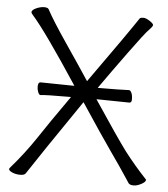

<svg xmlns="http://www.w3.org/2000/svg" viewBox="-52 -744 703 804"><g transform="rotate(5 300.0 -342.5)"><path d="M364 -381Q443 -381 485 -383H486Q491 -383 496 -373Q501 -363 501 -345Q501 -331 491 -331L363 -333H353Q456 -178 495 -126Q538 -70 586 -19Q589 -17 589 -14Q589 -6 571.5 3.5Q554 13 539 13Q524 13 518 6Q515 2 495.5 -28Q476 -58 434 -117.5Q392 -177 300 -316Q137 -78 85 2Q80 10 62 10Q44 10 29 3.5Q14 -3 14 -10Q14 -12 18 -17Q74 -81 120 -150Q160 -211 246 -333H236Q137 -333 119 -330H118Q112 -330 107.5 -341Q103 -352 103 -364Q103 -383 114 -383Q144 -383 244 -381H256Q114 -597 57 -661Q50 -669 50 -672Q50 -682 68 -690Q86 -698 101 -698Q116 -698 120 -692Q145 -645 207 -554Q269 -463 307 -405Q461 -621 504 -686Q508 -690 519 -690Q530 -690 546 -679.5Q562 -669 562 -663Q562 -657 546 -641Q530 -625 467 -538.5Q404 -452 354 -381Z"/></g></svg>

Font: Moon Stars Kai T Light
Style: Regular
Weight: 300
Designer: GuiWonder
Version: Version 1.101